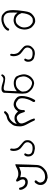

<svg xmlns="http://www.w3.org/2000/svg" viewBox="1113 -1584 774 3040"><g transform="rotate(-90 1500.0 -64.0)"><path d="M122.1 109.4Q112.3 124 103.5 139.2Q94.7 154.3 92.3 173.8Q91.3 183.1 91.3 188.5Q91.3 193.8 91.6 201.2Q91.8 208.5 94.2 219.7Q99.6 244.1 120.1 264.2Q136.7 280.8 157.2 288.6Q180.7 297.4 206.1 303.2Q248 303.2 284.7 290.5Q321.8 277.8 362.5 236.6Q403.3 195.3 407.7 135.7Q412.6 72.8 418.5 -175.3Q419.9 -185.5 419.9 -191.4Q419.9 -206.5 415.5 -208.5Q415 -209 414.6 -209Q411.6 -209 408.7 -208Q381.3 -198.2 354 -183.1Q314.9 -161.1 267.1 -161.1Q252.9 -161.1 238.8 -163.1Q210.9 -168 179.2 -189.9L166.5 -195.8Q165 -196.3 163.6 -196.3Q155.8 -196.3 149.4 -191.9L144.5 -181.6Q148.4 -162.6 159.2 -147Q172.9 -127.4 177.7 -105.5Q179.7 -96.2 179.7 -88.9Q179.7 -71.8 169.7 -62Q159.7 -52.2 136.7 -50.3Q134.3 -50.3 131.3 -50.3Q107.4 -50.3 86.4 -67.4Q64 -85.9 57.1 -107.9Q51.3 -126 45.9 -144.5L36.6 -148.9Q35.2 -149.4 33.7 -149.4Q25.4 -149.4 19 -145L14.2 -134.8Q14.2 -133.3 14.2 -132.3Q14.2 -107.4 23.9 -87.9Q38.1 -59.6 56.6 -41Q69.8 -27.8 85 -22Q110.8 -10.7 137.7 -10.7Q162.6 -10.7 180.2 -21Q189.9 -26.9 198.2 -35.2Q212.9 -49.8 215.3 -69.8Q216.8 -79.6 216.8 -91.8Q216.8 -104 214.4 -119.1L212.9 -131.3L224.6 -127.9Q260.3 -118.7 285.2 -118.7Q299.3 -118.7 307.6 -122.1Q335.9 -131.8 376.5 -147.9Q375.5 63 372.6 118.2Q369.6 173.3 341.3 206.1Q313.5 238.3 285.6 250Q253.4 262.7 218.8 262.7Q193.8 262.7 177.2 255.4Q156.7 246.1 145.8 232.2Q134.8 218.3 130.4 191.4Q129.9 187.5 129.9 184.1Q129.9 158.7 158.2 130.9L163.6 119.6Q164.1 118.2 164.1 116.7Q164.1 108.4 159.7 102.1L149.4 97.2L137.7 98.1Z M542 -4.9Q542 11.7 545.4 25.9Q549.8 44.9 567.9 65.4Q585.4 85 609.4 89.8Q636.2 95.2 663.1 101.1Q666.5 101.1 669.4 101.1Q693.8 101.1 715.8 95.7Q739.7 89.4 762.5 66.7Q785.2 43.9 792 29.8Q800.8 10.3 800.8 -16.1Q800.8 -28.8 798.3 -42.5Q794.9 -61.5 772 -84Q747.6 -107.9 719.2 -130.4Q688.5 -153.8 679.2 -173.3Q669.9 -192.9 666 -216.8Q664.6 -227.1 664.6 -239.3Q664.6 -251.5 667.5 -266.1Q668.5 -269.5 668.5 -272Q668.5 -274.4 668 -276.9Q667 -281.2 664.1 -284.7Q654.8 -290.5 654.3 -290.5Q648.4 -290.5 645 -288.8Q641.6 -287.1 639.6 -285.2Q629.9 -264.6 629.9 -233.9Q629.9 -217.3 633.3 -199.7Q637.7 -175.8 651.4 -150.4Q664.6 -126 692.1 -106.9Q719.7 -87.9 740.2 -70.3Q762.7 -51.3 766.6 -29.8Q768.1 -22.5 768.1 -15.1Q768.1 -2.4 763.7 8.3Q757.3 24.9 745.6 39.1Q733.4 54.2 714.8 59.6Q703.1 63.5 691.7 64.2Q680.2 64.9 673.8 64.9Q667.5 64.9 663.8 64.7Q660.2 64.5 656.7 64.2Q653.3 64 649.7 63.7Q646 63.5 642.6 62.7Q639.2 62 635.3 61.5Q628.4 60.1 621.6 58.1Q596.2 51.3 585.4 33.7Q576.2 17.6 576.2 -2.4Q576.2 -24.4 592.3 -48.8Q592.3 -48.8 592.3 -48.8Q592.3 -56.6 588.4 -62.5L578.6 -66.9Q577.6 -67.4 576.7 -67.4Q575.7 -67.4 574.2 -67.1Q572.8 -66.9 571 -66.7Q569.3 -66.4 567.9 -65.4Q564.5 -64 561.5 -61.5Q543.9 -42.5 542.5 -19Q542 -11.7 542 -4.9Z M1421.4 106Q1430.7 106 1436 102.1Q1473.1 43.9 1490.2 -25.9Q1500 -66.9 1500 -105.5Q1500 -121.6 1498 -136.2Q1494.1 -165 1473.1 -185.5Q1451.2 -207 1431.2 -217.8Q1398.4 -235.4 1368.2 -235.4Q1348.1 -235.4 1325.7 -226.6Q1311.5 -221.2 1297.9 -211.4Q1284.2 -202.1 1261.2 -172.9L1255.4 -165Q1243.7 -177.7 1239.5 -181.4Q1235.4 -185.1 1233.9 -186.3Q1232.4 -187.5 1231 -188.7Q1229.5 -189.9 1228 -191.4Q1226.6 -192.9 1224.9 -194.1Q1223.1 -195.3 1221.7 -196.8Q1218.3 -199.2 1214.8 -201.7Q1194.8 -216.8 1170.4 -220.2Q1159.7 -221.7 1147 -221.7Q1108.9 -221.7 1077.1 -198.2L1058.1 -184.1L1064.5 -207Q1072.8 -238.8 1108.6 -272.2Q1144.5 -305.7 1187 -311.5Q1222.2 -316.4 1260.3 -365.2Q1260.3 -365.2 1260.3 -365.7Q1260.3 -374.5 1255.9 -382.3L1246.1 -387.2Q1245.1 -387.2 1243.9 -387.2Q1242.7 -387.2 1240.7 -387Q1238.8 -386.7 1236.3 -386.2Q1232.4 -385.3 1229.5 -382.3Q1197.3 -347.7 1153.3 -339.8Q1114.7 -333 1076.7 -292.7Q1038.6 -252.4 1029.3 -220.7Q1020 -189 1019 -136.7Q1019 -135.3 1019 -133.8Q1019 -83.5 1052.5 -24.2Q1085.9 35.2 1113.8 96.2L1123.5 101.1Q1125 101.6 1126.5 101.6Q1134.8 101.6 1140.1 97.2L1144.5 88.9Q1130.9 38.1 1104 -7.8Q1075.2 -57.6 1067.4 -92.3Q1065.4 -102.1 1065.4 -110.8Q1065.4 -136.7 1083.5 -154.3Q1106.4 -176.8 1139.2 -184.1Q1147 -185.5 1154.3 -185.5Q1180.2 -185.5 1200.7 -163.1Q1224.1 -136.7 1231.4 -108.4Q1237.8 -84.5 1247.6 -61.5L1256.8 -57.1Q1257.8 -57.1 1258.3 -57.1Q1266.6 -57.1 1272.9 -61L1277.8 -71.3Q1277.3 -78.6 1277.3 -86.2Q1277.3 -93.8 1278.1 -104Q1278.8 -114.3 1281.7 -126Q1287.6 -150.4 1302.2 -164.6Q1330.1 -191.4 1356.9 -196.8Q1365.2 -198.2 1371.6 -198.2Q1390.6 -198.2 1404.8 -190.4Q1422.9 -179.7 1441.4 -164.6Q1464.4 -145.5 1464.4 -98.1Q1464.4 -63.5 1450.9 -19.8Q1437.5 23.9 1420.4 49.8Q1405.8 72.3 1404.8 81.5Q1404.8 92.3 1410.2 101.1L1419.9 106Q1420.9 106 1421.4 106Z M1703.1 56.6Q1692.4 56.6 1681.6 53.2Q1657.7 45.9 1643.1 38.1Q1624.5 28.3 1601.8 3.4Q1579.1 -21.5 1575.2 -43Q1571.8 -62.5 1570.3 -81.1Q1569.8 -84.5 1569.8 -89.4Q1569.8 -104 1576.2 -118.7Q1582.5 -133.3 1603 -156.7Q1624 -180.7 1647 -189.9Q1673.8 -200.7 1705.1 -200.7Q1722.7 -200.7 1738.3 -197.3Q1760.7 -191.9 1777.8 -174.8Q1794.9 -157.7 1801 -134.8Q1807.1 -111.8 1810.1 -88.9Q1810.5 -83 1810.5 -76.7Q1810.5 -57.6 1803.2 -35.6Q1790.5 0.5 1764.6 26.4Q1751.5 40 1735.4 49.3Q1718.8 56.6 1703.1 56.6ZM1829.1 -431.2Q1822.3 -431.2 1819.8 -427.7L1812.5 -418.9Q1807.1 -413.6 1798.8 -407.7Q1785.2 -396.5 1765.1 -396.5Q1741.7 -396.5 1694.8 -412.6Q1657.7 -425.3 1628.9 -426.8Q1622.1 -427.2 1618.9 -427.2Q1615.7 -427.2 1612.5 -427.2Q1609.4 -427.2 1604 -426.8Q1593.8 -426.3 1587.4 -424.3Q1574.7 -420.4 1562.5 -409.2Q1551.3 -398.9 1551.3 -384.3Q1551.3 -365.7 1549.3 -338.9Q1546.4 -294.4 1544.2 -245.1Q1542 -195.8 1541 -175.3Q1539.1 -134.8 1538.1 -119.9Q1537.1 -105 1537.1 -97.2Q1537.1 -71.8 1542 -43.9Q1547.9 -8.8 1578.6 24.9Q1609.4 58.6 1637.7 71.5Q1666 84.5 1697.8 89.4Q1722.2 89.4 1742.7 80.6Q1764.2 71.8 1788.1 50.8Q1822.8 20.5 1836.9 -29.8Q1843.3 -53.2 1843.3 -71.8Q1843.3 -100.6 1830.6 -142.1Q1814.9 -191.4 1796.9 -204.6Q1768.1 -226.1 1732.4 -231.4Q1717.8 -233.4 1703.1 -233.4Q1674.3 -233.4 1646.7 -225.3Q1619.1 -217.3 1589.8 -195.3L1575.7 -185.1Q1581.5 -290 1581.5 -321.8Q1581.5 -354.5 1584.5 -369.1Q1586.4 -377.4 1591.8 -382.8Q1601.6 -392.6 1623.5 -392.6Q1642.1 -392.6 1669.9 -385.5Q1697.8 -378.4 1725.8 -373.8Q1753.9 -369.1 1772.9 -369.1Q1779.8 -369.1 1786.6 -369.6Q1808.6 -371.1 1822.3 -384.8Q1835.9 -398.4 1842.3 -410.6Q1842.3 -411.1 1842.3 -413.6Q1842.3 -420.4 1838.9 -426.3L1829.6 -431.2Q1829.6 -431.2 1829.1 -431.2Z M2042 -4.9Q2042 11.7 2045.4 25.9Q2049.8 44.9 2067.9 65.4Q2085.4 85 2109.4 89.8Q2136.2 95.2 2163.1 101.1Q2166.5 101.1 2169.4 101.1Q2193.8 101.1 2215.8 95.7Q2239.7 89.4 2262.5 66.7Q2285.2 43.9 2292 29.8Q2300.8 10.3 2300.8 -16.1Q2300.8 -28.8 2298.3 -42.5Q2294.9 -61.5 2272 -84Q2247.6 -107.9 2219.2 -130.4Q2188.5 -153.8 2179.2 -173.3Q2169.9 -192.9 2166 -216.8Q2164.6 -227.1 2164.6 -239.3Q2164.6 -251.5 2167.5 -266.1Q2168.5 -269.5 2168.5 -272Q2168.5 -274.4 2168 -276.9Q2167 -281.2 2164.1 -284.7Q2154.8 -290.5 2154.3 -290.5Q2148.4 -290.5 2145 -288.8Q2141.6 -287.1 2139.6 -285.2Q2129.9 -264.6 2129.9 -233.9Q2129.9 -217.3 2133.3 -199.7Q2137.7 -175.8 2151.4 -150.4Q2164.6 -126 2192.1 -106.9Q2219.7 -87.9 2240.2 -70.3Q2262.7 -51.3 2266.6 -29.8Q2268.1 -22.5 2268.1 -15.1Q2268.1 -2.4 2263.7 8.3Q2257.3 24.9 2245.6 39.1Q2233.4 54.2 2214.8 59.6Q2203.1 63.5 2191.7 64.2Q2180.2 64.9 2173.8 64.9Q2167.5 64.9 2163.8 64.7Q2160.2 64.5 2156.7 64.2Q2153.3 64 2149.7 63.7Q2146 63.5 2142.6 62.7Q2139.2 62 2135.3 61.5Q2128.4 60.1 2121.6 58.1Q2096.2 51.3 2085.4 33.7Q2076.2 17.6 2076.2 -2.4Q2076.2 -24.4 2092.3 -48.8Q2092.3 -48.8 2092.3 -48.8Q2092.3 -56.6 2088.4 -62.5L2078.6 -66.9Q2077.6 -67.4 2076.7 -67.4Q2075.7 -67.4 2074.2 -67.1Q2072.8 -66.9 2071 -66.7Q2069.3 -66.4 2067.9 -65.4Q2064.5 -64 2061.5 -61.5Q2043.9 -42.5 2042.5 -19Q2042 -11.7 2042 -4.9Z M2690.9 68.8Q2668 68.8 2654.8 60.5Q2635.3 48.3 2619.6 32.2Q2604 16.1 2595.2 -8.3Q2585 -37.6 2585 -68.4Q2585 -91.8 2593 -113.8Q2601.1 -135.7 2620.6 -160.6Q2640.6 -186.5 2659.2 -193.6Q2677.7 -200.7 2700.7 -202.1Q2703.6 -202.1 2707 -202.1Q2727.1 -202.1 2744.6 -192.9Q2764.2 -182.1 2779.3 -167Q2793 -153.8 2798.8 -138.2Q2804.2 -123.5 2813 -107.4Q2810.1 -64 2798.3 -24.9Q2786.6 14.2 2764.6 37.1Q2742.7 60.1 2723.6 65.9Q2705.1 68.8 2690.9 68.8ZM2712.4 -395.5Q2738.3 -395.5 2755.1 -389.9Q2772 -384.3 2790 -368.7Q2809.1 -352.1 2815.9 -325.2Q2821.3 -305.7 2821.3 -241.7Q2821.3 -221.2 2820.3 -173.3L2806.2 -189.9Q2784.2 -215.8 2762.7 -223.4Q2741.2 -231 2713.4 -234.9Q2706.5 -235.8 2701.9 -235.8Q2697.3 -235.8 2691.4 -235.6Q2685.5 -235.4 2675.5 -233.4Q2665.5 -231.4 2652.6 -227.1Q2639.6 -222.7 2626.5 -214.8Q2612.8 -206.1 2601.1 -194.3Q2578.6 -171.4 2567.9 -143.8Q2557.1 -116.2 2553.2 -80.1Q2552.2 -71.3 2552.2 -62Q2552.2 -34.7 2560.5 -4.4Q2571.8 35.6 2595.9 58.3Q2620.1 81.1 2638.4 91.6Q2656.7 102.1 2678.7 106Q2681.6 106 2684.6 106Q2706.5 106 2727.1 101.1Q2750 94.7 2779.8 71.3Q2809.6 47.4 2822.8 19.5Q2835.9 -9.3 2844.2 -69.8Q2860.4 -182.6 2860.4 -244.6Q2860.4 -295.4 2849.1 -335.9Q2841.3 -363.8 2814.5 -388.9Q2787.6 -414.1 2772.7 -420.2Q2757.8 -426.3 2723.1 -428.7Q2718.8 -429.2 2713.9 -429.2Q2682.6 -429.2 2642.1 -415.5Q2596.2 -399.9 2566.9 -373Q2539.6 -348.1 2533.7 -325.7Q2534.7 -317.9 2539.1 -310.1L2548.3 -306.2Q2549.8 -305.7 2551.5 -305.7Q2553.2 -305.7 2555.2 -306.2Q2560.1 -306.2 2564.5 -309.1Q2573.2 -330.1 2594.5 -348.9Q2615.7 -367.7 2647.2 -381.3Q2678.7 -395 2708 -395.5Q2710 -395.5 2712.4 -395.5Z"/></g></svg>

Font: NaikaiFont
Style: Light
Weight: 300
Version: Version 1.89